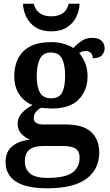

<svg xmlns="http://www.w3.org/2000/svg" viewBox="-20 -775 592 1035"><path d="M234 240Q121 240 65.5 203.5Q10 167 10 98Q10 43 46 13.5Q82 -16 141 -22Q117 -32 96 -53Q75 -74 75 -109Q75 -140 96.5 -164Q118 -188 155 -209Q111 -226 84 -266Q57 -306 57 -363Q57 -450 106.5 -499Q156 -548 258 -548Q294 -548 325 -538.5Q356 -529 376 -516Q397 -540 421.5 -555.5Q446 -571 477 -571Q511 -571 527.5 -555Q544 -539 544 -516Q544 -494 530 -477.5Q516 -461 480 -461Q480 -478 470 -489Q460 -500 444 -500Q423 -500 407 -489Q426 -467 439 -435Q452 -403 452 -364Q452 -289 405 -239.5Q358 -190 258 -190Q247 -190 229.5 -191.5Q212 -193 202 -194Q186 -186 174 -172Q162 -158 162 -138Q162 -104 215 -104H333Q429 -104 472 -63Q515 -22 515 47Q515 137 446 188.5Q377 240 234 240ZM255 -245Q299 -245 315 -276Q331 -307 331 -365Q331 -425 314.5 -458.5Q298 -492 254 -492Q212 -492 195 -457.5Q178 -423 178 -364Q178 -307 195.5 -276Q213 -245 255 -245ZM236 184Q331 184 370 155.5Q409 127 409 76Q409 39 386.5 25.5Q364 12 320 12H211Q188 12 165.5 18Q143 24 128.5 42Q114 60 114 95Q114 137 142.5 160.5Q171 184 236 184ZM256 -606Q206 -606 172.5 -627.5Q139 -649 122 -683.5Q105 -718 104 -755H162Q171 -719 195.5 -703Q220 -687 256 -687Q293 -687 317.5 -703Q342 -719 350 -755H409Q408 -718 391 -683.5Q374 -649 340.5 -627.5Q307 -606 256 -606Z"/></svg>

Font: Noto Serif Toto SemiBold
Style: Regular
Weight: 600
Designer: Monotype Design Team
Foundry: Monotype Imaging Inc.
Version: Version 2.001; ttfautohint (v1.8.4.7-5d5b)